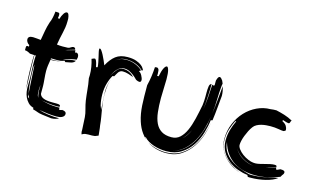

<svg xmlns="http://www.w3.org/2000/svg" viewBox="-97 -1109 2350 1423"><g transform="rotate(15 1078.0 -397.5)"><path d="M422 -500Q413 -500 397.5 -497Q382 -494 366.5 -490Q351 -486 338.5 -482Q326 -478 323 -476Q349 -480 371 -485.5Q393 -491 419 -491Q414 -482 406 -477Q398 -472 388.5 -469.5Q379 -467 368 -465.5Q357 -464 345 -461L338 -470Q319 -463 309 -461.5Q299 -460 288 -460Q276 -460 263.5 -460.5Q251 -461 236 -461Q236 -456 235 -453Q258 -453 274 -453.5Q290 -454 313 -457Q291 -453 274.5 -451Q258 -449 235 -449Q231 -426 228 -404Q225 -382 225 -361Q225 -349 226 -333Q227 -317 228.5 -300.5Q230 -284 231 -269.5Q232 -255 232 -248V-188Q237 -168 261 -158Q285 -148 330 -148H362Q379 -148 385.5 -144.5Q392 -141 392 -135Q392 -130 384 -129.5Q376 -129 368 -129Q339 -129 307 -133Q277 -137 248 -142Q277 -135 309 -129Q342 -124 373 -124H382Q386 -124 391 -125Q391 -120 391.5 -116Q392 -112 394 -107L402 -109Q405 -110 409 -110.5Q413 -111 415 -113Q447 -110 447 -91Q447 -80 441 -73Q435 -66 426 -62Q417 -58 406 -56.5Q395 -55 385 -55Q350 -55 316.5 -59.5Q283 -64 251 -69Q279 -59 322 -53Q365 -47 409 -47Q398 -40 383 -36Q368 -32 352 -32L280 -41Q266 -43 258.5 -45Q251 -47 244 -49.5Q237 -52 228.5 -55Q220 -58 205 -62V-73Q179 -80 163 -97Q147 -114 138 -134Q129 -154 126 -174.5Q123 -195 123 -211Q123 -228 123.5 -242.5Q124 -257 124 -272Q124 -283 123.5 -300Q123 -317 122 -336Q121 -355 120.5 -375Q120 -395 120 -413Q120 -424 120.5 -434Q121 -444 122 -452H112Q111 -445 111 -436V-418Q111 -389 112 -360.5Q113 -332 113.5 -308Q114 -284 115 -266.5Q116 -249 116 -241V-201V-193Q113 -220 110 -270Q107 -328 107 -398V-416Q107 -427 107.5 -437Q108 -447 110 -452L76 -454Q65 -461 54 -465Q43 -469 34 -469V-489Q34 -495 35.5 -499.5Q37 -504 45 -504Q47 -504 55 -502V-514Q44 -520 37 -530.5Q30 -541 30 -552Q30 -578 67 -578Q81 -578 96 -576Q111 -574 127 -573Q131 -595 134 -612.5Q137 -630 140 -646.5Q143 -663 147 -679.5Q151 -696 157 -714Q166 -734 171 -757.5Q176 -781 178 -804L199 -803Q204 -803 207.5 -800Q211 -797 211 -786Q211 -777 208 -762L220 -759Q228 -786 239.5 -803Q251 -820 262 -820Q279 -820 283 -777V-759Q283 -733 279.5 -710.5Q276 -688 271 -666Q266 -644 261 -621Q256 -598 252 -571Q274 -568 295 -568Q305 -568 315 -568.5Q325 -569 335 -569Q345 -569 356 -577Q367 -585 376 -585Q384 -585 388 -580Q392 -575 392 -569Q374 -564 356.5 -558.5Q339 -553 323 -548Q339 -550 357 -555.5Q375 -561 395 -566Q395 -561 395.5 -557Q396 -553 398 -548Q400 -548 403 -549Q409 -551 410 -551Q420 -546 423 -538.5Q426 -531 426 -522Q426 -515 424 -509.5Q422 -504 422 -500ZM157 -131Q143 -158 142 -184Q141 -210 139 -233L130 -385L127 -367Q127 -300 131.5 -245.5Q136 -191 145 -161Q145 -152 144.5 -149Q144 -146 144 -144Q144 -142 146.5 -139Q149 -136 157 -131ZM214 -185Q212 -193 212 -202V-251Q211 -241 210 -231.5Q209 -222 209 -212Q209 -186 212 -172Q215 -160 224 -152Q219 -158 217 -165Q216 -173 214 -185ZM117 -186 116 -193ZM226 -151Q225 -152 224 -152Q225 -152 226 -151Z M700 11Q690 13 678 13H649Q623 13 612.5 19Q602 25 600 25L596 7V-11L591 -105Q589 -132 580 -163Q571 -194 566 -226Q563 -247 561 -266L557 -305Q555 -325 552.5 -346Q550 -367 545 -391Q545 -397 545.5 -403Q546 -409 546 -415Q546 -446 541 -476Q536 -506 527 -535Q534 -538 540 -540.5Q546 -543 551 -543Q556 -543 562 -531.5Q568 -520 575 -484Q577 -484 581 -485.5Q585 -487 587 -487Q586 -504 582 -523.5Q578 -543 574 -561Q570 -579 566.5 -593.5Q563 -608 563 -617Q563 -619 563.5 -622Q564 -625 568 -625Q573 -625 581 -614Q589 -603 598 -586Q607 -569 615.5 -549.5Q624 -530 631 -513Q658 -564 692.5 -590.5Q727 -617 783 -617Q824 -617 850 -607.5Q876 -598 890.5 -586.5Q905 -575 910 -565L916 -555Q916 -549 910 -547Q884 -572 851 -585Q818 -598 783 -598Q749 -598 732 -589Q716 -581 698 -569Q717 -581 733 -588Q750 -595 782 -595Q817 -595 849 -581.5Q881 -568 904 -547Q899 -545 895.5 -542.5Q892 -540 892 -535Q897 -535 903 -528.5Q909 -522 914 -513Q919 -504 922.5 -494.5Q926 -485 926 -479Q926 -462 913 -462Q903 -462 889 -469Q886 -470 876.5 -480Q867 -490 853 -500.5Q839 -511 821 -520Q803 -529 781 -529Q763 -529 749.5 -521.5Q736 -514 725 -501.5Q714 -489 705 -473L692 -449Q707 -476 725 -498Q745 -524 775 -524Q801 -524 823 -512.5Q845 -501 859 -484Q842 -491 819 -498Q796 -505 775 -505Q764 -505 756 -500Q748 -495 742.5 -487.5Q737 -480 732.5 -471Q728 -462 723 -454L710 -452Q693 -423 682.5 -384.5Q672 -346 672 -304Q672 -279 674.5 -259Q677 -239 682 -218L694 -187L692 -216Q690 -250 688 -276.5Q686 -303 686 -335Q688 -364 694 -390Q699 -412 709 -431Q697 -407 693 -376Q688 -342 688 -304Q688 -274 691 -247Q694 -220 698.5 -193Q703 -166 708 -137.5Q713 -109 716 -75L719 -56L725 1ZM712 -436 709 -431Z M1513 -609 1510 -591Q1505 -542 1504 -486Q1503 -431 1496 -375Q1504 -430 1509 -483Q1514 -538 1519 -591Q1524 -575 1527.5 -557Q1531 -539 1531 -519Q1526 -469 1522 -423Q1518 -377 1511 -327L1498 -324Q1493 -278 1477 -224Q1461 -170 1430.5 -124Q1400 -78 1352 -47.5Q1304 -17 1237 -17Q1215 -17 1190.5 -20.5Q1166 -24 1143 -31.5Q1120 -39 1099 -51Q1078 -63 1063 -81L1064 -79V-78L1063 -77L1060 -78Q1066 -69 1073 -62Q1055 -78 1040 -99Q1015 -133 1000 -180Q991 -208 986 -237Q981 -266 979 -298.5Q977 -331 976.5 -369Q976 -407 976 -453Q985 -489 990 -525Q995 -561 997 -597Q1000 -597 1004 -598Q1008 -599 1012 -599Q1019 -599 1024.5 -591Q1030 -583 1030 -557V-548Q1030 -544 1029 -539H1041Q1049 -581 1060 -603Q1071 -625 1082 -625Q1090 -625 1096.5 -602.5Q1103 -580 1103 -532Q1103 -497 1101 -461Q1099 -425 1099 -387Q1099 -328 1104.5 -280Q1110 -232 1126 -198Q1142 -164 1171.5 -145.5Q1201 -127 1248 -127Q1287 -127 1313 -151Q1339 -175 1357 -215Q1375 -255 1387.5 -307.5Q1400 -360 1411 -417Q1413 -433 1414 -449Q1415 -465 1415 -482V-513Q1415 -542 1418 -562Q1421 -582 1435 -585Q1435 -534 1432 -484Q1430 -436 1424 -388Q1431 -435 1435 -482Q1439 -531 1441 -582Q1447 -578 1451 -578Q1455 -578 1459 -582V-618Q1464 -636 1469 -643.5Q1474 -651 1480 -651Q1486 -651 1492 -645Q1498 -639 1504 -630ZM1100 -42Q1124 -29 1149.5 -21.5Q1175 -14 1197.5 -11Q1220 -8 1234 -8Q1304 -8 1353 -39Q1402 -70 1433.5 -116.5Q1465 -163 1482 -216Q1498 -266 1506 -308Q1499 -266 1484 -215Q1467 -161 1435.5 -114Q1404 -67 1356 -35Q1308 -3 1240 -3Q1202 -3 1165 -13Q1128 -23 1096 -44Q1098 -43 1100 -42ZM1483 -288Q1486 -305 1488 -321Q1490 -335 1492 -349Q1486 -305 1472 -256Q1458 -205 1433 -159.5Q1408 -114 1370 -79Q1334 -46 1286 -34Q1328 -43 1361 -69Q1395 -96 1419 -132Q1443 -168 1458.5 -209Q1474 -250 1483 -288ZM1384 -218Q1373 -196 1359.5 -176Q1346 -156 1329 -140Q1347 -155 1360.5 -175Q1374 -195 1384 -218ZM1096 -44Q1084 -52 1073 -62Q1084 -52 1096 -44ZM1507 -315 1506 -308ZM1493 -354Q1492 -351 1492 -349Q1492 -351 1493 -354Z M2106 -53Q2062 -35 2015.5 -25Q1969 -15 1921 -15Q1877 -15 1835 -25Q1793 -35 1758 -57Q1723 -79 1696.5 -114.5Q1670 -150 1656 -200Q1659 -156 1680 -124.5Q1701 -93 1732.5 -70.5Q1764 -48 1802 -34Q1840 -20 1875 -11Q1880 -10 1889 -10Q1948 -10 1996 -20Q2044 -30 2094 -41Q2078 -28 2055.5 -18.5Q2033 -9 2006.5 -2.5Q1980 4 1951 7.5Q1922 11 1893 11H1882Q1877 11 1872 10L1865 -3Q1829 -7 1790 -21Q1751 -35 1718.5 -60.5Q1686 -86 1664.5 -123Q1643 -160 1643 -209Q1643 -250 1654 -289Q1665 -328 1683 -365Q1682 -364 1680 -364Q1677 -364 1677 -368Q1659 -332 1646.5 -293.5Q1634 -255 1634 -210Q1634 -162 1656 -125Q1678 -88 1708.5 -62.5Q1739 -37 1771 -21Q1800 -7 1819 -1Q1788 -10 1756 -27Q1722 -45 1694.5 -72.5Q1667 -100 1649 -136.5Q1631 -173 1631 -217Q1631 -280 1654 -335Q1677 -390 1715 -430.5Q1753 -471 1802.5 -494.5Q1852 -518 1905 -518Q1914 -520 1927.5 -520.5Q1941 -521 1950 -521Q1982 -514 2014.5 -504Q2047 -494 2079 -476Q2075 -474 2073.5 -470.5Q2072 -467 2071 -462.5Q2070 -458 2067.5 -455Q2065 -452 2059 -452Q2054 -452 2044 -455Q2034 -458 2016 -464Q2013 -461 2013 -455Q2037 -443 2046 -427.5Q2055 -412 2055 -398Q2055 -391 2040 -386Q2027 -386 1999.5 -391Q1972 -396 1938 -396Q1923 -396 1905 -394.5Q1887 -393 1869 -388.5Q1851 -384 1835 -375.5Q1819 -367 1809 -353Q1797 -337 1787 -317Q1777 -297 1769 -276.5Q1761 -256 1756.5 -237Q1752 -218 1752 -203Q1752 -189 1765 -171.5Q1778 -154 1798.5 -138.5Q1819 -123 1845.5 -112Q1872 -101 1899 -101Q1912 -101 1930.5 -105Q1949 -109 1968.5 -114.5Q1988 -120 2007 -124Q2026 -128 2039 -128Q2051 -128 2054.5 -125.5Q2058 -123 2058 -116Q2035 -108 2010 -100Q1994 -95 1979 -90L2010 -98Q2034 -105 2058 -113Q2058 -108 2058.5 -104Q2059 -100 2064 -95L2074 -99Q2082 -102 2091 -107Q2111 -107 2118.5 -103Q2126 -99 2126 -91Q2126 -86 2124.5 -82.5Q2123 -79 2120.5 -75.5Q2118 -72 2114 -67Q2110 -62 2106 -53ZM1743 -173Q1751 -155 1767 -138.5Q1783 -122 1803.5 -109.5Q1824 -97 1847 -89Q1869 -81 1891 -80Q1871 -82 1849 -90Q1826 -98 1805.5 -110.5Q1785 -123 1768.5 -139Q1752 -155 1743 -173ZM1973 -89Q1976 -90 1979 -90Q1976 -90 1973 -89ZM1823 0Q1821 0 1819 -1Q1821 0 1823 0Z"/></g></svg>

Font: Finger Paint
Style: Regular
Weight: 400
Designer: Ralph du Carrois
Foundry: Ralph du Carrois
Version: Version 1.002